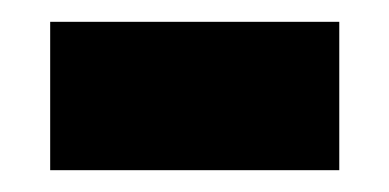

<svg xmlns="http://www.w3.org/2000/svg" viewBox="-20 -356 357 176"><path d="M26 -200H291V-336H26Z"/></svg>

Font: Noto Sans Georgian SemiCondensed ExtraBold
Style: Regular
Weight: 800
Width: 4
Designer: Monotype Design Team, Akaki Razmadze
Foundry: Google LLC
Version: Version 2.005